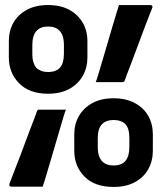

<svg xmlns="http://www.w3.org/2000/svg" viewBox="-20 -730 640 760"><path d="M170 -710Q220 -710 254.5 -691Q289 -672 307.5 -640Q326 -608 326 -567V-502Q326 -462 307.5 -429.5Q289 -397 254.5 -378Q220 -359 170 -359Q96 -359 55.5 -400.5Q15 -442 15 -502V-567Q15 -608 33 -640Q51 -672 86 -691Q121 -710 170 -710ZM108 -517Q108 -497 112.5 -483Q117 -469 125 -460Q134 -453 144.5 -449Q155 -445 170 -445Q202 -445 217.5 -462.5Q233 -480 233 -517V-552Q233 -572 228.5 -586Q224 -600 215 -609Q200 -625 170 -625Q140 -625 124 -607Q108 -589 108 -552ZM430 -341Q479 -341 514 -322Q549 -303 567 -271Q585 -239 585 -198V-133Q585 -93 567 -60.5Q549 -28 514 -9Q479 10 430 10Q355 10 314.5 -31Q274 -72 274 -133V-198Q274 -239 292.5 -271Q311 -303 345.5 -322Q380 -341 430 -341ZM367 -148Q367 -128 371.5 -114Q376 -100 385 -91Q393 -83 404 -79Q415 -75 430 -75Q461 -75 476.5 -93Q492 -111 492 -148V-183Q492 -203 488 -217Q484 -231 475 -240Q459 -255 430 -255Q399 -255 383 -237.5Q367 -220 367 -183ZM359 -405Q362 -412 369 -435Q376 -458 385.5 -490.5Q395 -523 405.5 -558.5Q416 -594 425.5 -626.5Q435 -659 442 -681.5Q449 -704 451 -710Q455 -710 472.5 -710Q490 -710 512.5 -710Q535 -710 552.5 -710Q570 -710 574 -710Q578 -710 580.5 -708.5Q583 -707 583.5 -704Q584 -701 582 -697Q580 -693 572 -672Q564 -651 552 -620Q540 -589 527.5 -554.5Q515 -520 503 -489Q491 -458 483 -437Q475 -416 474 -412Q473 -408 470.5 -406.5Q468 -405 464 -405Q460 -405 445.5 -405Q431 -405 412 -405Q393 -405 378 -405Q363 -405 359 -405ZM241 -296Q238 -290 231 -266.5Q224 -243 214.5 -210.5Q205 -178 194.5 -142.5Q184 -107 174.5 -74.5Q165 -42 158 -19.5Q151 3 149 9Q145 9 127.5 9Q110 9 87.5 9Q65 9 47.5 9Q30 9 26 9Q22 9 19.5 7.5Q17 6 17 3Q17 0 18 -4Q20 -8 27.5 -29Q35 -50 47.5 -81Q60 -112 72.5 -146.5Q85 -181 97 -212Q109 -243 117 -264Q125 -285 126 -289Q128 -294 130 -295Q132 -296 136 -296Q140 -296 154.5 -296Q169 -296 188 -296Q207 -296 222 -296Q237 -296 241 -296Z"/></svg>

Font: RecMonoLinear Nerd Font Mono
Style: Bold
Weight: 700
Monospace: yes
Version: Version 1.085; ttfautohint (v1.8.4.7-5d5b);Nerd Fonts 3.2.1